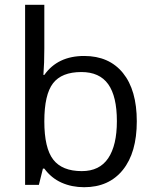

<svg xmlns="http://www.w3.org/2000/svg" viewBox="-20 -780 653 810"><path d="M335 -543.9Q440.4 -543.9 498.8 -471.9Q557.1 -399.9 557.1 -268.1Q557.1 -136.2 498.3 -63.2Q439.5 9.8 335 9.8Q282.7 9.8 239.5 -9.5Q196.3 -28.8 167 -68.8H161.1L144 0H85.9V-759.8H167V-575.2Q167 -513.2 163.1 -463.9H167Q223.6 -543.9 335 -543.9ZM323.2 -476.1Q240.2 -476.1 203.6 -428.5Q167 -380.9 167 -268.1Q167 -155.3 204.6 -106.7Q242.2 -58.1 325.2 -58.1Q399.9 -58.1 436.5 -112.5Q473.1 -167 473.1 -269Q473.1 -373.5 436.5 -424.8Q399.9 -476.1 323.2 -476.1Z"/></svg>

Font: f05544669
Style: Regular
Weight: 400
Foundry: Ascender Corporation
Version: Version 1.10